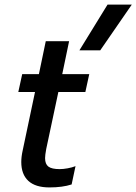

<svg xmlns="http://www.w3.org/2000/svg" viewBox="-20 -804 596 839"><path d="M450 -784H556L418 -584H327ZM73 -96Q73 -119 79 -146L133 -402H60L77 -480H150L180 -624H282L252 -480H370L353 -402H235L182 -153Q177 -126 177 -113Q177 -87 191.5 -76Q206 -65 241 -65Q256 -65 275.5 -68.5Q295 -72 310 -78L293 2Q253 15 196 15Q135 15 104 -13.5Q73 -42 73 -96Z"/></svg>

Font: Prompt
Style: Italic
Weight: 400
Italic angle: -12°
Designer: Katatrad Team
Foundry: CadsonDemak
Version: Version 1.001